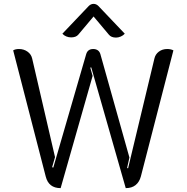

<svg xmlns="http://www.w3.org/2000/svg" viewBox="-20 -962 963 991"><path d="M216 -51 48 -702Q59 -709 78 -709Q103 -709 122 -695.5Q141 -682 146 -660L264 -151L249 -99L255 -97L425 -683Q433 -709 461 -709Q475 -709 484.5 -702.5Q494 -696 498 -683L648 -149L636 -95L641 -93L777 -660Q782 -682 800 -695.5Q818 -709 843 -709Q862 -709 875 -702L707 -51Q699 -22 679.5 -6.5Q660 9 629 9L451 -614L446 -613L458 -570L293 9Q231 9 216 -51ZM347 -769Q334 -769 322 -774Q310 -779 302 -788L438 -931Q449 -942 463 -942Q477 -942 488 -931L624 -788Q616 -779 603.5 -773.5Q591 -768 579 -768Q554 -768 542 -783L463 -877L384 -783Q372 -769 347 -769Z"/></svg>

Font: K2D Light
Style: Regular
Weight: 300
Designer: Katatrad Aksorn Co.,Ltd.
Foundry: Cadson Demak Co.,Ltd.
Version: Version 1.000; ttfautohint (v1.6)